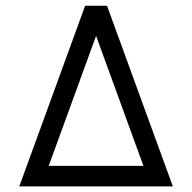

<svg xmlns="http://www.w3.org/2000/svg" viewBox="-20 -665 686 685"><path d="M491.7 -73.2 322.8 -537.1 153.8 -73.2ZM596.7 0H48.8L283.7 -644.5H361.8Z"/></svg>

Font: Catrinity
Style: Regular
Weight: 400
Designer: Alexander Lange
Foundry: High-Logic / Made with FontCreator
Version: Version 2.090;May 20, 2024;FontCreator 15.0.0.2974 64-bit